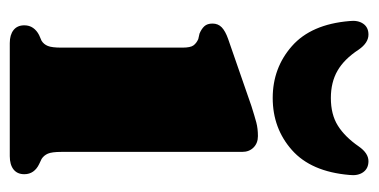

<svg xmlns="http://www.w3.org/2000/svg" viewBox="-206 -550 756 383"><g transform="rotate(90 171.5 -358.0)"><path d="M282.5 -463.5V-103Q282.5 -84 286 -76Q289.5 -68 296.5 -63.5L307 -58.5Q316.5 -54 321.8 -46.5Q327 -39 327 -29Q327 -15 317.5 -7.5Q308 0 291 0H65.5Q49 0 39.5 -7.5Q30 -15 30 -29Q30 -39 35.2 -46.5Q40.5 -54 49.5 -58.5L61 -63.5Q68 -68 71.2 -76Q74.5 -84 74.5 -103V-344.5Q74.5 -360.5 70 -366.5Q65.5 -372.5 57.5 -376L46.5 -378.5Q37 -382.5 31.8 -388.2Q26.5 -394 26.5 -404.5Q26.5 -415.5 34 -422.8Q41.5 -430 57 -435.5L191 -482Q211.5 -488.5 223.8 -491.8Q236 -495 251 -495Q265 -495 273.8 -486.2Q282.5 -477.5 282.5 -463.5ZM175 -640.5Q208 -640.5 230.2 -654.5Q252.5 -668.5 271.5 -696Q285 -715.5 301 -715.5Q315.5 -715.5 323 -705Q330.5 -694.5 328.5 -677.5Q322 -601 278.8 -562.8Q235.5 -524.5 175 -524.5Q115 -524.5 71.5 -562.8Q28 -601 21.5 -677.5Q19.5 -694.5 26.8 -705Q34 -715.5 48.5 -715.5Q65 -715.5 78.5 -696Q97.5 -667 120.5 -653.8Q143.5 -640.5 175 -640.5Z"/></g></svg>

Font: Fraunces Black
Style: Regular
Weight: 900
Version: Version 1.000;[b76b70a41]